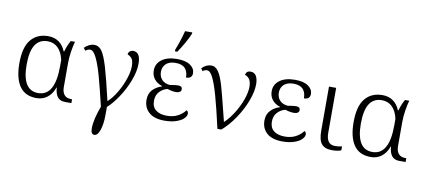

<svg xmlns="http://www.w3.org/2000/svg" viewBox="-86 -1121 3743 1687"><g transform="rotate(10 1785.5 -278.0)"><path d="M60 -267Q60 -410 116 -477Q172 -544 270 -544Q326 -544 365.5 -515.5Q405 -487 425 -436H430Q445 -490 471 -536H509Q498 -499 489.5 -444Q481 -389 481 -342V-128Q481 -82 501.5 -58Q522 -34 562 -34H571V0H516Q468 0 446 -30Q424 -60 421 -113H419Q398 -54 357.5 -22Q317 10 260 10Q159 10 109.5 -61Q60 -132 60 -267ZM417 -300V-358Q402 -426 365 -462.5Q328 -499 273 -499Q199 -499 162 -441.5Q125 -384 125 -265Q125 -36 267 -36Q417 -36 417 -300Z M786 187Q786 109 832 -14Q793 -178 766 -275.5Q739 -373 710.5 -432Q682 -491 653 -491Q629 -491 612 -474L594 -497Q610 -515 634 -527Q658 -539 683 -539Q722 -539 749 -501.5Q776 -464 805 -367.5Q834 -271 880 -72Q924 -112 960 -174Q996 -236 1017 -299.5Q1038 -363 1038 -408Q1038 -453 1026 -473.5Q1014 -494 983 -508Q985 -526 997.5 -536Q1010 -546 1027 -546Q1092 -546 1092 -443Q1092 -373 1060 -290Q1028 -207 979.5 -134.5Q931 -62 884 -21Q885 -10 884.5 6Q884 22 884 30V51Q884 133 865.5 186.5Q847 240 817 240Q786 240 786 187Z M1388 -621Q1423 -709 1445 -796H1509V-784Q1492 -743 1464 -694Q1436 -645 1409 -606H1388ZM1216 -144Q1216 -199 1248 -233Q1280 -267 1330 -283V-286Q1285 -300 1259.5 -332Q1234 -364 1234 -408Q1234 -470 1284 -506.5Q1334 -543 1420 -543Q1497 -543 1537.5 -514.5Q1578 -486 1578 -444Q1578 -396 1524 -396Q1524 -449 1497 -478Q1470 -507 1412 -507Q1357 -507 1327.5 -479.5Q1298 -452 1298 -408Q1298 -365 1324 -337.5Q1350 -310 1397 -307Q1402 -308 1426.5 -312Q1451 -316 1470 -316Q1505 -316 1505 -287Q1505 -272 1492.5 -263.5Q1480 -255 1460 -255Q1422 -255 1382 -269Q1340 -259 1311 -227.5Q1282 -196 1282 -146Q1282 -91 1318 -63.5Q1354 -36 1416 -36Q1471 -36 1512 -57.5Q1553 -79 1579 -114Q1585 -111 1590 -104Q1595 -97 1595 -86Q1595 -64 1572 -41.5Q1549 -19 1505 -4.5Q1461 10 1402 10Q1311 10 1263.5 -32Q1216 -74 1216 -144Z M1696 -491Q1672 -491 1658 -476L1641 -499Q1679 -539 1727 -539Q1764 -539 1790.5 -499Q1817 -459 1839.5 -381.5Q1862 -304 1904 -133L1920 -69Q1962 -108 2001 -169.5Q2040 -231 2063.5 -296.5Q2087 -362 2087 -411Q2087 -454 2072.5 -477Q2058 -500 2030 -510Q2037 -546 2074 -546Q2109 -546 2125 -518Q2141 -490 2141 -444Q2141 -378 2109 -294Q2077 -210 2023.5 -131Q1970 -52 1909 0H1874Q1833 -181 1803.5 -285.5Q1774 -390 1748.5 -440.5Q1723 -491 1696 -491Z M2268 -144Q2268 -199 2300 -233Q2332 -267 2382 -283V-286Q2337 -300 2311.5 -332Q2286 -364 2286 -408Q2286 -470 2336 -506.5Q2386 -543 2472 -543Q2549 -543 2589.5 -514.5Q2630 -486 2630 -444Q2630 -396 2576 -396Q2576 -449 2549 -478Q2522 -507 2464 -507Q2409 -507 2379.5 -479.5Q2350 -452 2350 -408Q2350 -365 2376 -337.5Q2402 -310 2449 -307Q2454 -308 2478.5 -312Q2503 -316 2522 -316Q2557 -316 2557 -287Q2557 -272 2544.5 -263.5Q2532 -255 2512 -255Q2474 -255 2434 -269Q2392 -259 2363 -227.5Q2334 -196 2334 -146Q2334 -91 2370 -63.5Q2406 -36 2468 -36Q2523 -36 2564 -57.5Q2605 -79 2631 -114Q2637 -111 2642 -104Q2647 -97 2647 -86Q2647 -64 2624 -41.5Q2601 -19 2557 -4.5Q2513 10 2454 10Q2363 10 2315.5 -32Q2268 -74 2268 -144Z M2775 -142V-536H2839V-135Q2839 -31 2917 -31Q2951 -31 2979 -38V-3Q2966 3 2943.5 6.5Q2921 10 2898 10Q2833 10 2804 -24.5Q2775 -59 2775 -142Z M3042 -267Q3042 -410 3098 -477Q3154 -544 3252 -544Q3308 -544 3347.5 -515.5Q3387 -487 3407 -436H3412Q3427 -490 3453 -536H3491Q3480 -499 3471.5 -444Q3463 -389 3463 -342V-128Q3463 -82 3483.5 -58Q3504 -34 3544 -34H3553V0H3498Q3450 0 3428 -30Q3406 -60 3403 -113H3401Q3380 -54 3339.5 -22Q3299 10 3242 10Q3141 10 3091.5 -61Q3042 -132 3042 -267ZM3399 -300V-358Q3384 -426 3347 -462.5Q3310 -499 3255 -499Q3181 -499 3144 -441.5Q3107 -384 3107 -265Q3107 -36 3249 -36Q3399 -36 3399 -300Z"/></g></svg>

Font: Noto Serif Light
Style: Regular
Weight: 300
Designer: Monotype Design Team
Foundry: Monotype Imaging Inc.
Version: Version 1.001